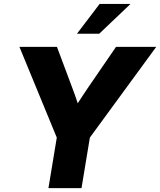

<svg xmlns="http://www.w3.org/2000/svg" viewBox="-20 -969 825 989"><path d="M229.5 0 272.5 -260.3 80.1 -727.5H273.4L352.5 -516.1Q360.4 -496.1 367.2 -476.3Q374 -456.5 380.4 -437Q393.1 -456.5 406 -476.3Q418.9 -496.1 432.6 -516.1L577.6 -727.5H784.7L442.9 -260.3L399.9 0ZM376.5 -795.4 493.2 -948.7H652.3L491.2 -795.4Z"/></svg>

Font: Inter Display ExtraBold
Style: Italic
Weight: 800
Italic angle: -9.39999°
Designer: Rasmus Andersson
Foundry: rsms
Version: Version 4.000;git-a52131595